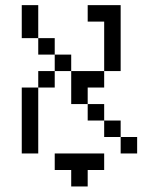

<svg xmlns="http://www.w3.org/2000/svg" viewBox="-20 -582 540 728"><path d="M375 62.5V0H187.5V62.5H250V125H312.5V62.5ZM500 0V-62.5H437.5V0ZM62.5 -250Q62.5 -250 62.5 0H125Q125 0 125 -250ZM437.5 -62.5V-125H375V-62.5ZM375 -125V-187.5H312.5V-125ZM312.5 -187.5V-250H375V-312.5H250Q250 -312.5 250 -187.5ZM125 -250H187.5V-312.5H125ZM187.5 -312.5H250V-375H187.5ZM375 -312.5H437.5Q437.5 -312.5 437.5 -562.5H312.5V-500H375ZM187.5 -375V-437.5H125V-375ZM125 -437.5Q125 -437.5 125 -562.5H62.5Q62.5 -562.5 62.5 -437.5Z"/></svg>

Font: BFUnifontExMono
Style: Regular
Weight: 500
Version: Version 15.0.06